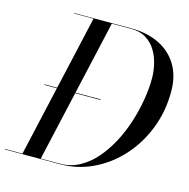

<svg xmlns="http://www.w3.org/2000/svg" viewBox="-144 -856 948 962"><g transform="rotate(15 330.0 -375.0)"><path d="M72.5 -363.5V-366.5H364.5V-363.5ZM-35 0V-2.5H250Q303.5 -2.5 349 -26.8Q394.5 -51 431.8 -93.2Q469 -135.5 497.8 -189.2Q526.5 -243 545.8 -302.8Q565 -362.5 575 -422.2Q585 -482 585 -535Q585 -569.5 576.5 -606.8Q568 -644 549 -675.8Q530 -707.5 498.2 -727.5Q466.5 -747.5 420 -747.5H125V-750H420Q501.5 -750 563.5 -720.2Q625.5 -690.5 660.2 -633.5Q695 -576.5 695 -495Q695 -392.5 660 -302.8Q625 -213 563.5 -145Q502 -77 421.5 -38.5Q341 0 250 0ZM55 0 225 -750H320L150 0Z"/></g></svg>

Font: Bodoni Moda 72pt
Style: Italic
Weight: 400
Italic angle: -13°
Designer: Owen Earl
Foundry: indestructible type
Version: Version 2.005